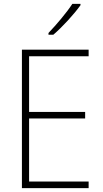

<svg xmlns="http://www.w3.org/2000/svg" viewBox="-20 -970 533 990"><path d="M395 -943V-950H353C323 -904 272 -844 230 -800V-791H255C302 -831 362 -897 395 -943ZM437 0V-34H130V-359H419V-393H130V-680H437V-714H93V0Z"/></svg>

Font: Noto Sans Bengali SemiCondensed ExtraLight
Style: Regular
Weight: 200
Width: 4
Designer: Joana Ranito - Universal Thirst; Jelle Bosma - Monotype Design Team
Foundry: Universal Thirst ehf.
Version: Version 3.000